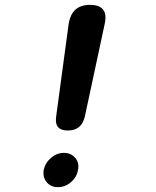

<svg xmlns="http://www.w3.org/2000/svg" viewBox="-20 -760 640 790"><path d="M211 -280 262 -658Q268 -700 290 -720Q312 -740 350 -740Q389 -740 404.5 -720Q420 -700 410 -658L329 -280Q322 -251 304.5 -237Q287 -223 259 -223Q231 -223 219 -237Q207 -251 211 -280ZM160 -61Q166 -90 190 -110.5Q214 -131 243 -131Q272 -131 289.5 -110.5Q307 -90 301 -61Q296 -31 272 -10.5Q248 10 218 10Q189 10 172 -10.5Q155 -31 160 -61Z"/></svg>

Font: Maple Mono SemiBold
Style: Italic
Weight: 600
Italic angle: -10°
Monospace: yes
Designer: subframe7536
Version: Version 7.000